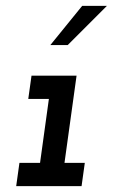

<svg xmlns="http://www.w3.org/2000/svg" viewBox="-20 -632 383 652"><path d="M46 -79H116L146 -296H76L87 -375H240L199 -79H268L257 0H35ZM151 -479Q178 -512 205 -545.5Q232 -579 259 -612H343L210 -479Z"/></svg>

Font: Josefin Slab
Style: Bold Italic
Weight: 700
Italic angle: -12°
Designer: Santiago Orozco
Foundry: Typemade
Version: Version 2.000